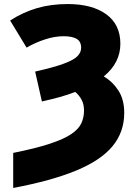

<svg xmlns="http://www.w3.org/2000/svg" viewBox="-20 -744 678 944"><path d="M44.9 180.2V7.8Q156.2 -14.6 225.1 -37.4Q293.9 -60.1 330.3 -84.7Q366.7 -109.4 379.9 -137.9Q393.1 -166.5 393.1 -200.2Q393.1 -230.5 381.6 -252.7Q370.1 -274.9 350.1 -292Q314.9 -278.3 273.7 -266.8Q232.4 -255.4 186 -245.1L152.8 -392.1Q245.6 -413.1 294.2 -431.2Q342.8 -449.2 360.8 -467.8Q378.9 -486.3 378.9 -508.8Q378.9 -541 356 -553.5Q333 -565.9 293 -565.9Q248.5 -565.9 200.4 -550Q152.3 -534.2 110.8 -509.8L29.8 -643.1Q92.3 -683.6 161.4 -703.9Q230.5 -724.1 313 -724.1Q433.1 -724.1 502.4 -673.8Q571.8 -623.5 571.8 -528.8Q571.8 -435.1 490.2 -368.2Q533.7 -342.8 562.3 -298.6Q590.8 -254.4 590.8 -189Q590.8 -94.7 533.2 -25.1Q475.6 44.4 354.7 94.5Q233.9 144.5 44.9 180.2Z"/></svg>

Font: Open Sans ExtraBold
Style: Regular
Weight: 800
Designer: Monotype Design Team
Foundry: Monotype Imaging Inc.
Version: Version 3.003; ttfautohint (v1.8.4)